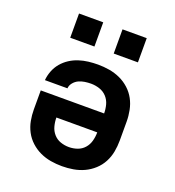

<svg xmlns="http://www.w3.org/2000/svg" viewBox="-134 -840 869 954"><g transform="rotate(20 300.0 -363.0)"><path d="M300 8Q270 8 240.5 3Q211 -2 184 -14.5Q157 -27 134.5 -47.5Q112 -68 98 -94.5Q84 -121 78.5 -150.5Q73 -180 73 -210V-310H408Q408 -333 402 -355.5Q396 -378 380.5 -395Q365 -412 342.5 -419.5Q320 -427 297 -427Q281 -427 264 -424.5Q247 -422 232 -415Q217 -408 206 -394.5Q195 -381 194 -365H75Q77 -390 86.5 -414.5Q96 -439 112.5 -458.5Q129 -478 150.5 -492Q172 -506 196.5 -514Q221 -522 246.5 -525Q272 -528 297 -528Q327 -528 357 -523Q387 -518 414.5 -505.5Q442 -493 464.5 -472.5Q487 -452 501 -426Q515 -400 521 -370Q527 -340 527 -310V-210Q527 -180 521.5 -150.5Q516 -121 502 -94.5Q488 -68 465.5 -47.5Q443 -27 416 -14.5Q389 -2 359.5 3Q330 8 300 8ZM300 -93Q323 -93 344.5 -100.5Q366 -108 381 -125Q396 -142 402 -164.5Q408 -187 408 -210H192Q192 -187 198 -164.5Q204 -142 219 -125Q234 -108 255.5 -100.5Q277 -93 300 -93ZM479 -606H351V-734H479ZM121 -606V-734H249V-606Z"/></g></svg>

Font: Iosevka SS04 Extended
Style: Bold
Weight: 700
Width: 7
Monospace: yes
Designer: Belleve Invis
Foundry: Belleve Invis
Version: Version 19.0.0; ttfautohint (v1.8.4)